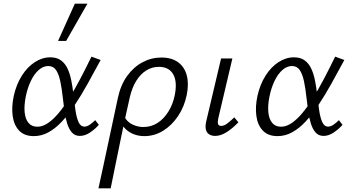

<svg xmlns="http://www.w3.org/2000/svg" viewBox="-20 -731 1908 1040"><path d="M163 6.3Q112.4 6.3 84 -23.3Q55.5 -52.8 48.7 -102.6Q41.8 -152.5 54.5 -211.5Q68.6 -274.3 98.4 -321.2Q128.1 -368.2 168.4 -394.3Q208.6 -420.5 252.5 -420.5Q287.9 -420.5 310.4 -403.9Q332.8 -387.4 345.9 -359.4Q358.9 -331.4 366.1 -295.5Q373.3 -259.7 377.7 -220.2Q383.2 -175.5 388.6 -135.3Q394.1 -95.2 405.2 -70.2Q416.4 -45.2 437.3 -45.2Q451.7 -45.2 466.5 -55.6Q481.2 -66 495.8 -80.1L515.3 -55Q496.3 -32.8 468.5 -13.8Q440.6 5.2 412.7 5.2Q385.8 5.2 369.5 -13.3Q353.3 -31.8 343.9 -61.8Q334.5 -91.8 329.4 -128.1Q324.4 -164.4 320.4 -200Q314.9 -251.7 306.6 -290.7Q298.4 -329.7 283.6 -351.5Q268.8 -373.4 241.1 -373.4Q214.3 -373.4 189.9 -352Q165.5 -330.5 147.4 -293.2Q129.3 -255.9 119.5 -207.8Q110 -159.5 113.5 -122.9Q117.1 -86.2 134.3 -65.4Q151.5 -44.6 182.6 -44.6Q210.5 -44.6 239.3 -64Q268.1 -83.4 297.3 -118.2Q326.5 -153 356 -200.7Q385.5 -248.5 415.4 -305.2Q445.2 -362 475.5 -424.2L525.2 -406Q488.9 -338.7 454.7 -277.3Q420.5 -215.8 386.1 -163.9Q351.7 -111.9 316.6 -74Q281.5 -36 243.4 -14.9Q205.3 6.3 163 6.3ZM294.5 -509.1 385.4 -711H453.5L338.2 -509.1Z M513.4 289Q527.4 225.5 540.2 165.5Q553 105.5 565.8 46Q578.5 -13.4 591.5 -74.2Q604.5 -135 618.3 -199.7Q633.4 -270.7 668.6 -319.5Q703.9 -368.2 752 -393.8Q800.2 -419.4 854.2 -419.4Q909.6 -419.4 944.6 -393.9Q979.6 -368.4 991.7 -322.5Q1003.8 -276.7 991.3 -216.1Q978.2 -152.3 944.2 -101.8Q910.2 -51.4 863.2 -22.5Q816.2 6.3 762.1 6.3Q731 6.3 705.4 -3.7Q679.8 -13.6 661.6 -30.8Q643.5 -48 634.4 -69.6L653.9 -98.4Q669 -70.4 697.4 -56.7Q725.7 -43 756.5 -43Q799 -43 833.4 -65.1Q867.8 -87.3 892.1 -126.5Q916.5 -165.6 926.8 -216.5Q941.1 -288.9 918 -329Q894.8 -369 840.2 -369Q804.5 -369 773 -349.9Q741.5 -330.7 718 -293Q694.5 -255.4 682.2 -200Q670.2 -146.6 661.6 -107.7Q653 -68.8 645.6 -33.1Q638.2 2.6 629.4 44.7Q620.6 86.8 608.8 145.2Q596.9 203.5 579.5 289Z M1145.5 5.2Q1126.5 5.2 1113 -3.3Q1099.5 -11.7 1095.2 -29.2Q1090.9 -46.7 1097.1 -74.1L1177.5 -414.2H1238.7L1162.1 -89Q1158.1 -70.5 1161 -59.8Q1164 -49 1178.5 -49Q1193.3 -49 1210 -61.4Q1226.8 -73.8 1249.1 -95.3L1271.3 -68.5Q1237.7 -33.7 1206.2 -14.3Q1174.7 5.2 1145.5 5.2Z M1483 6.3Q1432.4 6.3 1404 -23.3Q1375.5 -52.8 1368.7 -102.6Q1361.8 -152.5 1374.5 -211.5Q1388.6 -274.3 1418.4 -321.2Q1448.1 -368.2 1488.4 -394.3Q1528.6 -420.5 1572.5 -420.5Q1607.9 -420.5 1630.4 -403.9Q1652.8 -387.4 1665.9 -359.4Q1678.9 -331.4 1686.1 -295.5Q1693.3 -259.7 1697.7 -220.2Q1703.2 -175.5 1708.6 -135.3Q1714.1 -95.2 1725.2 -70.2Q1736.4 -45.2 1757.3 -45.2Q1771.7 -45.2 1786.5 -55.6Q1801.2 -66 1815.8 -80.1L1835.3 -55Q1816.3 -32.8 1788.5 -13.8Q1760.6 5.2 1732.7 5.2Q1705.8 5.2 1689.5 -13.3Q1673.3 -31.8 1663.9 -61.8Q1654.5 -91.8 1649.4 -128.1Q1644.4 -164.4 1640.4 -200Q1634.9 -251.7 1626.6 -290.7Q1618.4 -329.7 1603.6 -351.5Q1588.8 -373.4 1561.1 -373.4Q1534.3 -373.4 1509.9 -352Q1485.5 -330.5 1467.4 -293.2Q1449.3 -255.9 1439.5 -207.8Q1430 -159.5 1433.5 -122.9Q1437.1 -86.2 1454.3 -65.4Q1471.5 -44.6 1502.6 -44.6Q1530.5 -44.6 1559.3 -64Q1588.1 -83.4 1617.3 -118.2Q1646.5 -153 1676 -200.7Q1705.5 -248.5 1735.4 -305.2Q1765.2 -362 1795.5 -424.2L1845.2 -406Q1808.9 -338.7 1774.7 -277.3Q1740.5 -215.8 1706.1 -163.9Q1671.7 -111.9 1636.6 -74Q1601.5 -36 1563.4 -14.9Q1525.3 6.3 1483 6.3Z"/></svg>

Font: Ysabeau
Style: Bold Italic
Weight: 700
Italic angle: -12°
Designer: Christian Thalmann (Catharsis Fonts)
Version: Version 2.002